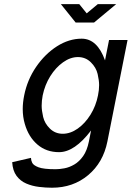

<svg xmlns="http://www.w3.org/2000/svg" viewBox="-20 -712 623 907"><path d="M276.4 -80.1Q312.5 -80.1 347.2 -104.5Q381.8 -128.9 407.5 -170.2Q433.1 -211.4 442.9 -261.2Q448.2 -286.6 448.2 -310.1Q448.2 -332 441.2 -362.5Q434.1 -393.1 409.2 -417.7Q384.3 -442.4 348.1 -442.4Q312.5 -442.4 277.8 -417.7Q243.2 -393.1 217.5 -352.1Q191.9 -311 181.6 -261.2Q176.8 -235.8 176.8 -212.4Q176.8 -190.4 183.8 -159.7Q190.9 -128.9 215.8 -104.5Q240.7 -80.1 276.4 -80.1ZM495.1 -522.9H582.5L487.3 -43.5Q467.3 56.2 396.2 115.5Q325.2 174.8 225.6 174.8Q196.3 174.8 164.1 170.9Q131.8 167 104 155Q76.2 143.1 58.1 118.7Q40 94.2 37.6 54.2L126.5 33.7V35.2Q126.5 44.9 132.1 56.9Q137.7 68.8 161.6 78.1Q185.5 87.4 242.7 87.4Q261.2 87.4 284.7 83Q308.1 78.6 331.3 64.9Q354.5 51.3 372.8 25.4Q391.1 -0.5 399.9 -43.5L410.2 -95.7Q332.5 6.8 258.8 6.8Q198.7 6.8 156.7 -29.3Q114.7 -65.4 97.2 -126.5Q87.4 -159.7 87.4 -196.8Q87.4 -227.5 94.2 -261.2Q108.9 -335 150.6 -396Q192.4 -457 249 -493.2Q305.7 -529.3 365.7 -529.3Q439.5 -529.3 476.1 -426.8ZM424.3 -605.5H337.4L267.6 -692.4H354.5L389.6 -648.9L441.9 -692.4H528.8Z"/></svg>

Font: Qaz
Style: Italic
Weight: 400
Italic angle: -11.25°
Designer: GGBotNet
Foundry: f0n7
Version: 0.70